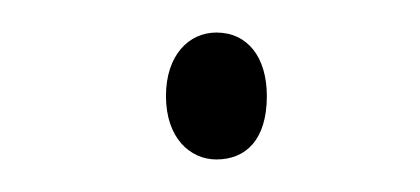

<svg xmlns="http://www.w3.org/2000/svg" viewBox="-20 -671 258 118"><path d="M82 -612C82 -586 97 -573 113 -573C131 -573 144 -585 144 -612C144 -636 132 -651 113 -651C96 -651 82 -637 82 -612Z"/></svg>

Font: Noto Sans Condensed Thin
Style: Italic
Weight: 100
Width: 3
Italic angle: -12°
Designer: Monotype Design Team
Foundry: Monotype Imaging Inc.
Version: Version 2.013